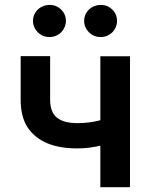

<svg xmlns="http://www.w3.org/2000/svg" viewBox="-20 -780 625 800"><path d="M521.7 0H398.1V-172.9Q349.4 -161.6 302.2 -161.6Q154.5 -161.6 95.9 -247.9Q66.1 -292.6 66.1 -364.3V-546.2H188.9V-364.3Q188.9 -312.5 217.2 -289.8Q245.4 -267 302.2 -267Q353.3 -267 398.1 -279.1V-545.5H521.7ZM186.4 -625.7Q157.3 -625.7 137.4 -645.6Q117.5 -666.2 117.5 -692.5Q117.5 -707.7 123.2 -720Q128.9 -732.2 138.5 -741.1Q148.1 -750 160.5 -754.8Q172.9 -759.6 186.4 -759.6Q215.2 -759.6 234.7 -740.1Q254.6 -720.9 254.6 -692.5Q254.6 -679.7 249.6 -667.6Q244.7 -655.5 235.8 -646.3Q226.9 -637.1 214.3 -631.4Q201.7 -625.7 186.4 -625.7ZM399.5 -625.7Q370.4 -625.7 350.5 -645.6Q330.6 -666.2 330.6 -692.5Q330.6 -707.7 336.3 -720Q342 -732.2 351.6 -741.1Q361.2 -750 373.6 -754.8Q386 -759.6 399.5 -759.6Q428.3 -759.6 447.8 -740.1Q467.7 -720.9 467.7 -692.5Q467.7 -679.7 462.7 -667.6Q457.7 -655.5 448.9 -646.3Q440 -637.1 427.4 -631.4Q414.8 -625.7 399.5 -625.7Z"/></svg>

Font: Linik Sans SemiBold
Style: Regular
Weight: 600
Designer: Fonts by Rasmus Andersson / Changes by Cristiano Sobral with parts from Marc Monis
Foundry: rsms
Version: Version 3.020; ttfautohint (v1.6)